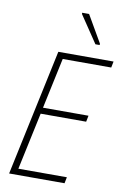

<svg xmlns="http://www.w3.org/2000/svg" viewBox="-102 -1010 696 1068"><g transform="rotate(10 246.0 -475.5)"><path d="M376 -791H400V-799L312 -951H273V-944ZM28 0H341L348 -35H74L143 -358H400L407 -393H150L211 -679H485L492 -714H180Z"/></g></svg>

Font: Noto Sans SemiCondensed ExtraLight
Style: Italic
Weight: 200
Width: 4
Italic angle: -12°
Designer: Monotype Design Team
Foundry: Monotype Imaging Inc.
Version: Version 2.013